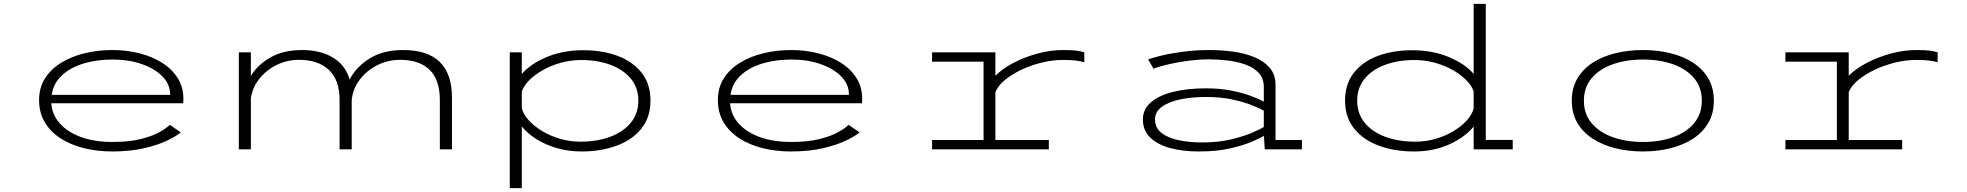

<svg xmlns="http://www.w3.org/2000/svg" viewBox="-20 -770 10140 990"><path d="M558 11Q481 11 412.8 -6Q344.5 -23 292.5 -56.5Q240.5 -90 211 -139.5Q181.5 -189 181.5 -254Q181.5 -317.5 212 -365.8Q242.5 -414 295.5 -446.5Q348.5 -479 416.5 -495.5Q484.5 -512 559 -512Q633.5 -512 699.8 -495Q766 -478 816.8 -445.8Q867.5 -413.5 896.5 -367Q925.5 -320.5 925.5 -262Q925.5 -256 925.2 -249Q925 -242 924.5 -237.5H244.5Q248.5 -178.5 288.5 -133.5Q328.5 -88.5 397.8 -63.2Q467 -38 559.5 -38Q646 -38 706.2 -53.2Q766.5 -68.5 803.2 -89.2Q840 -110 855.5 -126.5L912 -87.5Q891.5 -69.5 844 -46.2Q796.5 -23 724.5 -6Q652.5 11 558 11ZM560 -463Q479.5 -463 411.8 -442.8Q344 -422.5 300 -382.2Q256 -342 246.5 -281H857V-285Q857 -335 818.2 -375.2Q779.5 -415.5 712.2 -439.2Q645 -463 560 -463Z M1211.5 0V-500H1273.5V-378.5Q1308.5 -436.5 1375.2 -474.2Q1442 -512 1537.5 -512Q1633 -512 1697.2 -473Q1761.5 -434 1783 -360Q1816 -425 1885.8 -468.5Q1955.5 -512 2058.5 -512Q2310.5 -512 2310.5 -266.5V0H2248V-253.5Q2248 -358.5 2195.2 -410Q2142.5 -461.5 2043 -461.5Q1980 -461.5 1925.2 -433.8Q1870.5 -406 1834.8 -359Q1799 -312 1793.5 -253V0H1731V-253.5Q1731 -358.5 1675.5 -410Q1620 -461.5 1522 -461.5Q1461 -461.5 1407.5 -435.5Q1354 -409.5 1318 -364.8Q1282 -320 1273.5 -263.5V0Z M2608.5 200V-500H2670.5V-388.5Q2714.5 -440 2798.2 -475.5Q2882 -511 2988 -511Q3086 -511 3164.2 -482Q3242.5 -453 3288.2 -395.2Q3334 -337.5 3334 -251Q3334 -165 3287 -106.8Q3240 -48.5 3159.5 -18.8Q3079 11 2979 11Q2910 11 2850.5 -6.5Q2791 -24 2745 -53.2Q2699 -82.5 2670.5 -118V200ZM2976.5 -460.5Q2922 -460.5 2870.5 -446Q2819 -431.5 2776.8 -407.2Q2734.5 -383 2706.5 -354Q2678.5 -325 2670.5 -296.5V-213Q2677.5 -182 2705 -151.2Q2732.5 -120.5 2774.2 -95Q2816 -69.5 2867 -54.5Q2918 -39.5 2972 -39.5Q3058.5 -39.5 3126 -64.5Q3193.5 -89.5 3232.5 -137Q3271.5 -184.5 3271.5 -251Q3271.5 -317.5 3232.8 -364.2Q3194 -411 3127.5 -435.8Q3061 -460.5 2976.5 -460.5Z M4058 11Q3981 11 3912.8 -6Q3844.5 -23 3792.5 -56.5Q3740.5 -90 3711 -139.5Q3681.5 -189 3681.5 -254Q3681.5 -317.5 3712 -365.8Q3742.5 -414 3795.5 -446.5Q3848.5 -479 3916.5 -495.5Q3984.5 -512 4059 -512Q4133.5 -512 4199.8 -495Q4266 -478 4316.8 -445.8Q4367.5 -413.5 4396.5 -367Q4425.5 -320.5 4425.5 -262Q4425.5 -256 4425.2 -249Q4425 -242 4424.5 -237.5H3744.5Q3748.5 -178.5 3788.5 -133.5Q3828.5 -88.5 3897.8 -63.2Q3967 -38 4059.5 -38Q4146 -38 4206.2 -53.2Q4266.5 -68.5 4303.2 -89.2Q4340 -110 4355.5 -126.5L4412 -87.5Q4391.5 -69.5 4344 -46.2Q4296.5 -23 4224.5 -6Q4152.5 11 4058 11ZM4060 -463Q3979.5 -463 3911.8 -442.8Q3844 -422.5 3800 -382.2Q3756 -342 3746.5 -281H4357V-285Q4357 -335 4318.2 -375.2Q4279.5 -415.5 4212.2 -439.2Q4145 -463 4060 -463Z M4786 0V-48H5051.5V-452H4786V-500H5112.5V-379.5Q5147.5 -415 5204.2 -445Q5261 -475 5328.2 -493.5Q5395.5 -512 5462 -512Q5507 -512 5530.8 -508.8Q5554.5 -505.5 5571 -500V-449Q5554 -454 5529.8 -457.5Q5505.5 -461 5461 -461Q5408 -461 5352.2 -447.5Q5296.5 -434 5246.8 -410.5Q5197 -387 5161.2 -357.2Q5125.5 -327.5 5112.5 -295V-48H5388V0Z M6163 11Q6076.5 11 6011.2 -7.2Q5946 -25.5 5909.5 -62Q5873 -98.5 5873 -154Q5873 -207.5 5915.2 -243.2Q5957.5 -279 6030.8 -296.8Q6104 -314.5 6198 -314.5Q6273 -314.5 6332.5 -302.2Q6392 -290 6433.5 -274Q6475 -258 6496.5 -246V-321.5Q6496.5 -366 6470.8 -393.8Q6445 -421.5 6402.8 -436.8Q6360.5 -452 6310.2 -458Q6260 -464 6211 -464Q6167 -464 6121.2 -458.5Q6075.5 -453 6035 -444.8Q5994.5 -436.5 5966 -428.5Q5937.5 -420.5 5928 -415.5L5900 -463.5Q5919 -471 5965.2 -482.5Q6011.5 -494 6076.8 -503Q6142 -512 6217.5 -512Q6276.5 -512 6336.5 -504Q6396.5 -496 6446.2 -476Q6496 -456 6526.5 -421Q6557 -386 6557 -332V-48H6693V0H6501.5L6497 -69.5Q6478.5 -58 6433.5 -38.8Q6388.5 -19.5 6320 -4.2Q6251.5 11 6163 11ZM6178.5 -35.5Q6261.5 -35.5 6327.5 -51.2Q6393.5 -67 6437 -86Q6480.5 -105 6496.5 -115V-199.5Q6476.5 -211 6434.5 -227.8Q6392.5 -244.5 6333 -257.2Q6273.5 -270 6200.5 -270Q6122.5 -270 6062.8 -256.8Q6003 -243.5 5969.2 -218Q5935.5 -192.5 5935.5 -154.5Q5935.5 -110.5 5969.2 -84.5Q6003 -58.5 6058.2 -47Q6113.5 -35.5 6178.5 -35.5Z M7270.5 11Q7170.5 11 7090 -18.8Q7009.5 -48.5 6962.5 -106.8Q6915.5 -165 6915.5 -251Q6915.5 -337.5 6961.2 -395.2Q7007 -453 7085.2 -482Q7163.5 -511 7261.5 -511Q7367 -511 7450.8 -475.8Q7534.5 -440.5 7578.5 -389V-750H7641V-48.5H7780V0H7578.5V-117.5Q7535.5 -64 7454.8 -26.5Q7374 11 7270.5 11ZM6978 -251Q6978 -184.5 7016.8 -137Q7055.5 -89.5 7123.2 -64.5Q7191 -39.5 7277.5 -39.5Q7332 -39.5 7382.8 -54.2Q7433.5 -69 7474.8 -94Q7516 -119 7543.2 -149.2Q7570.5 -179.5 7578.5 -210.5V-298.5Q7569.5 -327 7541.8 -355.5Q7514 -384 7472.2 -408Q7430.5 -432 7379.5 -446.2Q7328.5 -460.5 7273 -460.5Q7188.5 -460.5 7121.8 -435.8Q7055 -411 7016.5 -364.2Q6978 -317.5 6978 -251Z M8451.5 11Q8376 11 8309.8 -5.5Q8243.5 -22 8192.8 -54.8Q8142 -87.5 8113.2 -136.5Q8084.5 -185.5 8084.5 -251Q8084.5 -316.5 8113.5 -365.5Q8142.5 -414.5 8193 -447Q8243.5 -479.5 8310 -495.8Q8376.5 -512 8451.5 -512Q8526.5 -512 8592.8 -495.8Q8659 -479.5 8709.5 -447Q8760 -414.5 8788.5 -365.5Q8817 -316.5 8817 -251Q8817 -185.5 8788.5 -136.5Q8760 -87.5 8709.5 -54.8Q8659 -22 8592.8 -5.5Q8526.5 11 8451.5 11ZM8451.5 -38Q8538 -38 8606.5 -62.5Q8675 -87 8715 -134.5Q8755 -182 8755 -251Q8755 -320 8715 -367.2Q8675 -414.5 8606.2 -438.8Q8537.5 -463 8451.5 -463Q8365.5 -463 8296.5 -438.8Q8227.5 -414.5 8187.2 -367.2Q8147 -320 8147 -251Q8147 -182 8187.2 -134.5Q8227.5 -87 8296.2 -62.5Q8365 -38 8451.5 -38Z M9186 0V-48H9451.5V-452H9186V-500H9512.5V-379.5Q9547.5 -415 9604.2 -445Q9661 -475 9728.2 -493.5Q9795.5 -512 9862 -512Q9907 -512 9930.8 -508.8Q9954.5 -505.5 9971 -500V-449Q9954 -454 9929.8 -457.5Q9905.5 -461 9861 -461Q9808 -461 9752.2 -447.5Q9696.5 -434 9646.8 -410.5Q9597 -387 9561.2 -357.2Q9525.5 -327.5 9512.5 -295V-48H9788V0Z"/></svg>

Font: Trispace Expanded ExtraLight
Style: Regular
Weight: 200
Width: 7
Designer: Tyler Finck
Foundry: Etcetera Type Company
Version: Version 1.210; ttfautohint (v1.8.3)